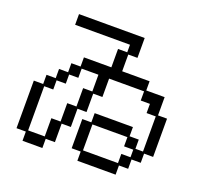

<svg xmlns="http://www.w3.org/2000/svg" viewBox="-145 -957 1291 1217"><g transform="rotate(20 500.0 -348.5)"><path d="M62 -293H125V-355H187V-417H248V-478H310V-540H495V-664H557V-715H187V-787H630V-653H568V-540H753V-478H877V-355H938V-97H877V-35H815V28H753V90H495V28H434V-169H495V-231H753V-169H815V-107H866V-344H804V-406H742V-468H506V-344H444V-220H383V-97H321V28H259V90H125V28H62ZM248 16V-107H310V-231H372V-355H434V-468H321V-406H259V-344H197V-282H136V16ZM742 16V-46H804V-97H742V-159H506V16Z"/></g></svg>

Font: DotGothic16
Style: Regular
Weight: 400
Designer: Fontworks Inc.
Foundry: Fontworks Inc.
Version: Version 1.100